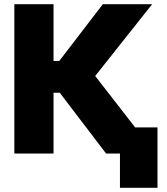

<svg xmlns="http://www.w3.org/2000/svg" viewBox="-20 -727 789 909"><path d="M262.7 -288.1H233.4V0H47.9V-707H233.4V-438.5H260.7L466.8 -707H700.2L430.7 -367.2L619.6 -124H725.6V162.1H547.9V0H482.4Z"/></svg>

Font: Pretendard GOV Black
Style: Regular
Weight: 900
Designer: Base glyphs from Inter by Rasmus Andersson; Hangeul glyphs from Noto Sans CJK(Source Han Sans) by Jang Soo-young and Kan
Foundry: Kil Hyung-jin
Version: Version 1.309